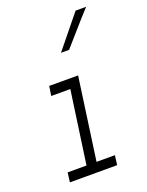

<svg xmlns="http://www.w3.org/2000/svg" viewBox="-121 -675 565 737"><g transform="rotate(-20 162.0 -306.0)"><path d="M40 -39H117L159 -336H81L87 -375H205L158 -39H233L228 0H35ZM173 -479Q200 -512 227 -545.5Q254 -579 281 -612H324Q290 -575 264.5 -545.5Q239 -516 206 -479Z"/></g></svg>

Font: Josefin Slab
Style: Italic
Weight: 400
Italic angle: -12°
Designer: Santiago Orozco
Foundry: Typemade
Version: Version 2.000